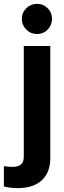

<svg xmlns="http://www.w3.org/2000/svg" viewBox="-69 -759 333 993"><path d="M122 -583Q90 -583 67 -606Q44 -629 44 -661Q44 -694 67 -716.5Q90 -739 122 -739Q155 -739 177.5 -716.5Q200 -694 200 -661Q200 -629 177.5 -606Q155 -583 122 -583ZM22 214Q3 214 -17 211.5Q-37 209 -49 205V100Q-31 104 -5 104Q25 104 39.5 91.5Q54 79 54 51V-521H191V59Q191 133 147 173.5Q103 214 22 214Z"/></svg>

Font: Red Hat Display ExtraBold
Style: Regular
Weight: 800
Designer: Pentagram, MCKL
Foundry: Pentagram, MCKL
Version: Version 1.023